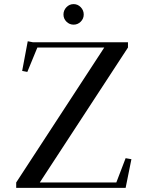

<svg xmlns="http://www.w3.org/2000/svg" viewBox="-20 -906 692 926"><path d="M58.1 0V-25.9L482.9 -676.8H160.2L111.8 -559.1L86.9 -564L113.8 -707L139.2 -702.1H597.2V-676.8L171.9 -25.9H541L585.9 -143.1L613.8 -138.2L585.9 0ZM286.1 -835.9Q286.1 -856.4 300.5 -871.3Q314.9 -886.2 335 -886.2Q355 -886.2 369.4 -871.3Q383.8 -856.4 383.8 -835.9Q383.8 -815.9 369.4 -801.5Q355 -787.1 335 -787.1Q314.9 -787.1 300.5 -801.5Q286.1 -815.9 286.1 -835.9Z"/></svg>

Font: Dehuti
Style: Bold
Weight: 700
Version: Version 1.2